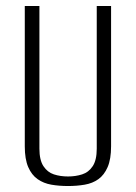

<svg xmlns="http://www.w3.org/2000/svg" viewBox="-20 -611 455 643"><path d="M208 12Q178 12 152 7.5Q126 3 106 -11Q86 -25 74.5 -51.5Q63 -78 63 -121V-591H112V-113Q112 -75 125.5 -54.5Q139 -34 160.5 -27Q182 -20 208 -20Q233 -20 255 -27Q277 -34 290.5 -54.5Q304 -75 304 -113V-591H352V-121Q352 -78 340.5 -51.5Q329 -25 309.5 -11Q290 3 263.5 7.5Q237 12 208 12Z"/></svg>

Font: Alumni Sans Thin Light
Style: Regular
Weight: 300
Version: Version 1.018